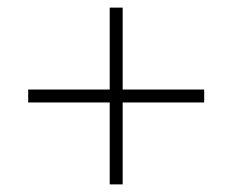

<svg xmlns="http://www.w3.org/2000/svg" viewBox="-20 -605 610 504"><path d="M302 -370V-585H268V-370H54V-336H268V-121H302V-336H516V-370Z"/></svg>

Font: Noto Sans Canadian Aboriginal ExtraLight
Style: Regular
Weight: 200
Designer: Monotype Design Team, Typotheque's Kevin King
Foundry: Monotype Imaging Inc.
Version: Version 2.004